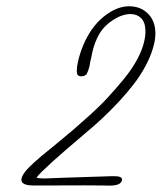

<svg xmlns="http://www.w3.org/2000/svg" viewBox="-20 -665 516 613"><path d="M87.9 -72.8Q48.8 -72.8 48.3 -90.3Q48.3 -93.8 48.8 -95.7Q48.8 -96.2 49.6 -98.1Q50.3 -100.1 50.8 -101.1Q53.7 -108.9 62.7 -119.9Q71.8 -130.9 87.9 -145.3Q104 -159.7 113.3 -167.7Q122.6 -175.8 142.6 -191.4L162.1 -207.5Q191.4 -231.4 211.7 -248.8Q231.9 -266.1 265.9 -296.6Q299.8 -327.1 324.2 -353.8Q348.6 -380.4 374.5 -411.6Q400.4 -442.9 417.2 -473.9Q434.1 -504.9 440.4 -532.7Q444.8 -551.8 444.3 -566.9Q443.8 -593.8 430.7 -606.9Q417.5 -620.1 397 -620.1Q370.6 -620.1 341.8 -601.8Q313 -583.5 296.9 -556.2Q282.2 -531.2 274.4 -496.6Q273.9 -494.6 273.2 -490.5Q272.5 -486.3 272 -484.4Q271 -480 269.3 -472.7Q267.6 -465.3 267.1 -461.9L265.6 -453.1Q261.7 -438 256.8 -428.7Q251 -421.4 239.3 -421.4Q228 -421.4 226.1 -430.2Q225.1 -435.1 225.1 -438.5Q225.1 -451.2 229 -468.3Q241.7 -523.4 271 -567.9Q294.4 -602.1 327.1 -623.5Q359.9 -645 393.1 -645Q416 -645 435.1 -634.8Q474.6 -611.3 476.1 -562Q476.6 -543.9 471.7 -523.4Q458.5 -468.8 417 -409.7Q386.7 -368.2 346.7 -326.9Q306.6 -285.6 272.9 -257.1Q239.3 -228.5 192.6 -188.5Q146 -148.4 114.3 -117.7Q99.6 -103 96.7 -97.7Q103 -95.2 122.6 -95.2Q129.4 -95.2 188 -97.7Q212.9 -98.6 262.7 -100.1Q312.5 -101.6 337.4 -102.5H344.2Q369.6 -102.5 369.6 -92.3Q369.6 -88.4 367.7 -85Q360.8 -72.3 329.6 -72.3Q325.7 -72.3 319.6 -72.5Q313.5 -72.8 312 -72.8Q292.5 -73.2 252.9 -73.2Q230 -73.2 184.1 -73Q138.2 -72.8 115.2 -72.8Z"/></svg>

Font: Sintesa 4
Style: 4
Weight: 400
Version: Version 001.000